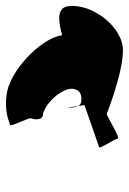

<svg xmlns="http://www.w3.org/2000/svg" viewBox="41 -840 444 663"><g transform="rotate(90 263.5 -508.0)"><path d="M-47 -520C-41 -482 2 -486 53 -500L54 -496C67 -421 183 -314 262 -308C323 -300 356 -320 363 -320C371 -320 337 -386 340 -392C343 -398 351 -434 325 -434C293 -442 256 -478 242 -513C233 -536 240 -555 254 -563L264 -566C269 -567 275 -567 281 -566C289 -566 295 -561 298 -555L294 -577L440 -628C447 -628 412 -681 410 -692C408 -702 332 -654 325 -654C325 -654 185 -710 105 -710C23 -710 -59 -600 -47 -520ZM303 -518C303 -518 305 -541 298 -555Z"/></g></svg>

Font: Ampere
Style: SCRevIta
Weight: 400
Version: Version 1